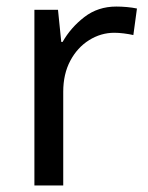

<svg xmlns="http://www.w3.org/2000/svg" viewBox="-20 -566 453 586"><path d="M335 -546Q350 -546 367 -544.5Q384 -543 398 -540L387 -459Q374 -462 358 -464Q342 -466 329 -466Q288 -466 252 -443.5Q216 -421 194.5 -380.5Q173 -340 173 -286V0H85V-536H157L167 -438H171Q196 -482 237.5 -514Q279 -546 335 -546Z"/></svg>

Font: Apis
Style: Regular
Weight: 400
Designer: Monotype Design Team
Foundry: Monotype Imaging Inc.
Version: Version 2.000; build 0001